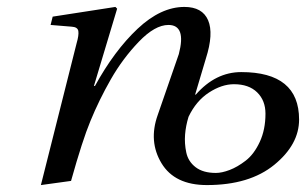

<svg xmlns="http://www.w3.org/2000/svg" viewBox="-20 -522 883 554"><path d="M98 12 201 -397Q208 -421 206 -432.5Q204 -444 187 -445L126 -450L132 -474L313 -502L318 -497L251 -274H254Q310 -376 377 -439Q444 -502 512 -502Q564 -502 580.5 -463.5Q597 -425 574 -353L543 -249H545Q602 -314 676 -314Q843 -314 843 -177Q843 -105 771.5 -46.5Q700 12 577 12Q484 12 446 -51Q408 -114 435 -190L496 -366Q518 -450 466 -450Q427 -450 380.5 -401.5Q334 -353 300 -293.5Q266 -234 241 -173Q218 -118 185 0ZM524 -185Q516 -159 514 -133.5Q512 -108 517.5 -82Q523 -56 544.5 -39.5Q566 -23 603 -23Q620 -23 642.5 -31.5Q665 -40 689 -58.5Q713 -77 729.5 -112.5Q746 -148 746 -194Q746 -232 722 -255.5Q698 -279 655 -279Q620 -279 583 -255Q546 -231 524 -185Z"/></svg>

Font: Heuristica
Style: Italic
Weight: 400
Italic angle: -13°
Version: Version 1.0.2